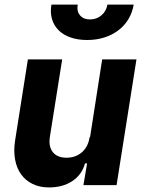

<svg xmlns="http://www.w3.org/2000/svg" viewBox="-20 -810 640 840"><path d="M46 -195 102 -550H252L198 -210Q192 -168 211.5 -144Q231 -120 271 -120Q311 -120 338.5 -144Q366 -168 372 -210H374L427 -550H577L490 0H345L361 -95H352Q338 -45 296 -17.5Q254 10 194 10Q154 10 123 -5Q92 -20 72.5 -47Q53 -74 46 -112Q39 -150 46 -195ZM205 -790H320Q315 -761 330 -743Q345 -725 374 -725Q403 -725 424 -743Q445 -761 450 -790H565Q559 -755 542 -726.5Q525 -698 498 -677.5Q471 -657 436.5 -646Q402 -635 361 -635Q321 -635 289 -646Q257 -657 236.5 -677.5Q216 -698 207.5 -726.5Q199 -755 205 -790Z"/></svg>

Font: JetBrains Mono ExtraBold
Style: Italic
Weight: 800
Designer: Philipp Nurullin, Konstantin Bulenkov
Foundry: JetBrains
Version: Version 1.000; ttfautohint (v1.8.3)